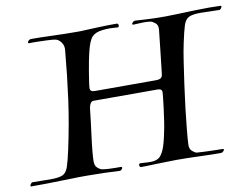

<svg xmlns="http://www.w3.org/2000/svg" viewBox="-108 -736 1099 838"><g transform="rotate(-10 441.5 -317.5)"><path d="M-34 0Q-37 0 -37 -3Q-37 -7 -32.5 -12.5Q-28 -18 -24 -17Q1 -17 20 -16.5Q39 -16 54 -16Q91 -16 108 -23.5Q125 -31 133.5 -56Q142 -81 153 -132Q177 -243 191 -346Q205 -449 215 -561Q217 -581 205.5 -596Q194 -611 180 -613Q170 -615 145.5 -616Q121 -617 98 -617.5Q75 -618 67 -617Q61 -617 61 -621Q61 -625 66 -629.5Q71 -634 76 -634Q117 -634 171.5 -632Q226 -630 274 -630Q286 -630 297 -630Q308 -630 318 -631Q339 -632 377.5 -633.5Q416 -635 456 -635Q464 -635 464 -626Q464 -618 458 -618Q453 -618 445 -619Q437 -620 424 -620Q414 -620 406.5 -619.5Q399 -619 391 -618Q360 -615 344.5 -599Q329 -583 317 -532Q314 -520 309.5 -497.5Q305 -475 301 -450.5Q297 -426 294 -406Q291 -386 291 -378Q291 -362 311 -362H582Q597 -362 604.5 -367Q612 -372 613 -388Q618 -434 623.5 -481Q629 -528 634 -577Q636 -597 624.5 -606.5Q613 -616 604 -618Q598 -619 590 -619.5Q582 -620 574 -620Q561 -620 548.5 -619Q536 -618 528 -618Q523 -618 523 -622Q523 -625 528 -629.5Q533 -634 537 -634Q547 -634 579.5 -631.5Q612 -629 673 -629Q697 -629 732.5 -630.5Q768 -632 804.5 -633Q841 -634 867 -634Q879 -634 891.5 -633.5Q904 -633 916 -633H917Q920 -633 920 -630Q920 -626 915.5 -620.5Q911 -615 906 -616Q881 -616 861.5 -617Q842 -618 826 -618Q790 -618 773.5 -610Q757 -602 749 -577.5Q741 -553 730 -501Q723 -469 716 -422.5Q709 -376 701.5 -323Q694 -270 688 -219Q682 -168 678 -126Q674 -84 673 -61Q672 -42 683 -32Q694 -22 703 -20Q714 -19 738 -18Q762 -17 785.5 -16.5Q809 -16 817 -16Q822 -16 822 -12Q822 -9 817 -4.5Q812 0 807 0Q767 0 712 -2Q657 -4 609 -4Q596 -4 585 -3.5Q574 -3 564 -3Q546 -3 521.5 -2Q497 -1 477.5 -0.5Q458 0 454 0Q446 0 446 -10Q446 -17 453 -17Q464 -17 472.5 -16Q481 -15 498 -15Q519 -15 532.5 -23Q546 -31 557 -56Q568 -81 578 -132Q583 -154 587 -181.5Q591 -209 594.5 -236Q598 -263 600 -282.5Q602 -302 602 -306Q602 -321 582 -321H300Q290 -321 285 -313Q280 -305 278 -293Q275 -266 271 -232.5Q267 -199 262.5 -165Q258 -131 255.5 -103Q253 -75 253 -59Q253 -41 263.5 -31.5Q274 -22 284 -20Q295 -18 311 -17Q327 -16 342.5 -16Q358 -16 365 -16H366Q371 -16 371 -12Q371 -8 366.5 -3.5Q362 1 356 0Q323 -2 287 -3Q251 -4 215 -4Q197 -4 179.5 -4Q162 -4 145 -3Q130 -3 100.5 -2Q71 -1 35.5 -0.5Q0 0 -33 0Z"/></g></svg>

Font: Tapestry
Style: Regular
Weight: 400
Designer: Robert E. Leuschke
Foundry: Robert E. Leuschke
Version: Version 1.010; ttfautohint (v1.8.4.7-5d5b)